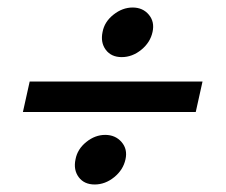

<svg xmlns="http://www.w3.org/2000/svg" viewBox="-20 -486 601 511"><path d="M314 -62Q308 -34 284 -14.5Q260 5 232 5Q204 5 189.5 -14.5Q175 -34 181 -62Q186 -89 209.5 -108Q233 -127 260 -127Q287 -127 303.5 -108Q320 -89 314 -62ZM386 -401Q380 -373 356 -353.5Q332 -334 304 -334Q276 -334 261.5 -353.5Q247 -373 253 -401Q258 -428 282 -447Q306 -466 333 -466Q360 -466 376 -447Q392 -428 386 -401ZM501 -188H41L59 -269H519Z"/></svg>

Font: GFS Artemisia
Style: Bold Italic
Weight: 700
Italic angle: -12°
Designer: Designed by Takis Katsoulidis and George D. Matthiopoulos.
Foundry: Designed by Takis Katsoulidis and George D. Matthiopoulos.
Version: Version 1.0